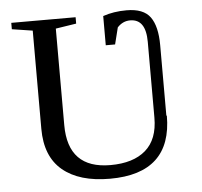

<svg xmlns="http://www.w3.org/2000/svg" viewBox="-50 -717 821 779"><g transform="rotate(-5 361.0 -327.5)"><path d="M617 -225H619Q619 10 367 10Q243 10 175 -46.5Q107 -103 107 -216V-616L23 -629V-655H285V-629L201 -616V-223Q201 -45 374 -45Q467 -45 517.5 -89Q568 -133 568 -221V-530Q568 -623 504 -623Q474 -623 452 -599L435 -531H397V-650Q440 -665 493 -665Q562 -665 589.5 -627Q617 -589 617 -512Z"/></g></svg>

Font: Libra Serif Modern
Style: Regular
Weight: 400
Designer: Stefan Peev, Context Ltd
Foundry: Stefan Peev, Context Ltd
Version: Version 1.000